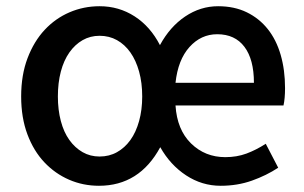

<svg xmlns="http://www.w3.org/2000/svg" viewBox="-20 -584 977 617"><path d="M298 13Q247 13 202 -6.5Q157 -26 122.5 -62.5Q88 -99 68 -152.5Q48 -206 48 -274Q48 -343 68.5 -397Q89 -451 123.5 -488Q158 -525 203.5 -544.5Q249 -564 300 -564Q362 -564 412.5 -531.5Q463 -499 494 -439Q526 -498 575 -531Q624 -564 681 -564Q733 -564 773 -544.5Q813 -525 840.5 -490.5Q868 -456 882 -407.5Q896 -359 896 -301Q896 -267 891 -245H544Q549 -167 594 -123Q639 -79 704 -79Q741 -79 772 -90.5Q803 -102 834 -122L874 -45Q836 -20 789.5 -3.5Q743 13 689 13Q629 13 578 -20.5Q527 -54 495 -111Q428 13 298 13ZM300 -81Q331 -81 356 -95Q381 -109 399 -134Q417 -159 427 -195Q437 -231 437 -274Q437 -318 427 -354Q417 -390 399 -415.5Q381 -441 356 -455Q331 -469 300 -469Q270 -469 245.5 -455Q221 -441 203 -415.5Q185 -390 175.5 -354Q166 -318 166 -274Q166 -231 175.5 -195Q185 -159 203 -134Q221 -109 245.5 -95Q270 -81 300 -81ZM796 -318Q796 -393 765.5 -433.5Q735 -474 678 -474Q626 -474 589 -433Q552 -392 544 -318Z"/></svg>

Font: Kinto Sans Med
Style: Regular
Weight: 500
Designer: Authors: Ryoko NISHIZUKA  (kana & ideographs); Paul D. Hunt (Latin, Greek & Cyrillic); Wenlong ZHANG  (bopomofo); Sandol
Foundry: Adobe Systems Incorporated, ookami Inc.
Version: Version 0.001